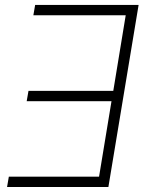

<svg xmlns="http://www.w3.org/2000/svg" viewBox="-20 -747 618 767"><path d="M533.7 -727.3 413 0H8.2L15.3 -41.2H375.7L425.4 -342.7H86.6L93.8 -383.9H432.5L482.2 -686.1H113.3L120.4 -727.3Z"/></svg>

Font: Inter UI Extra Light
Style: Italic
Weight: 200
Italic angle: -9.39999°
Designer: Rasmus Andersson
Foundry: rsms
Version: 3.2;8d6f07862